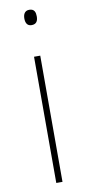

<svg xmlns="http://www.w3.org/2000/svg" viewBox="-84 -757 365 791"><g transform="rotate(-10 98.0 -361.0)"><path d="M99 -722C79 -722 73 -706 73 -690C73 -673 79 -658 98 -658C119 -658 125 -672 125 -690C125 -706 121 -722 99 -722ZM111 -528H85V0H111Z"/></g></svg>

Font: Noto Sans Thai Looped SemiCondensed Thin
Style: Regular
Weight: 100
Width: 4
Designer: Sasikarn Vongin, Ben Mitchell
Foundry: The Fontpad Ltd
Version: Version 1.001